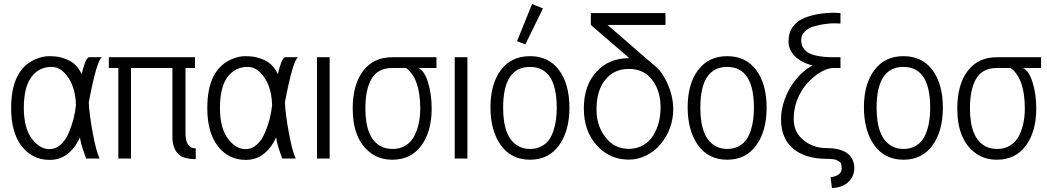

<svg xmlns="http://www.w3.org/2000/svg" viewBox="-20 -806 5324 976"><path d="M386.2 -108.9Q366.2 -59.1 326.7 -26.1Q287.1 6.8 232.4 6.8Q145 6.8 90.8 -62.3Q36.6 -131.3 36.6 -256.8Q36.6 -453.1 161.6 -505.4Q197.8 -520.5 228.5 -520.5Q259.3 -520.5 278.8 -516.6Q298.3 -512.7 320.8 -503.4Q371.6 -482.4 395 -428.7Q413.1 -505.9 430.7 -515.1H498Q471.7 -499 431.2 -285.6Q434.1 -223.1 451.7 -128.9Q469.2 -34.7 486.3 0H418Q417.5 -2 409.2 -24.4Q391.6 -71.8 386.2 -108.9ZM366.2 -272.5Q362.8 -380.4 305.7 -437.5Q277.3 -465.8 241.2 -465.8Q177.7 -465.8 139.4 -414.3Q101.1 -362.8 101.1 -256.8Q101.1 -153.3 143.6 -98.6Q182.6 -47.9 232.4 -47.9Q262.7 -47.9 287.8 -70.3Q313 -92.8 328.6 -128.9Q358.9 -198.7 366.2 -272.5Z M922.9 -460.4V-127.9Q922.9 -51.8 975.1 -51.8V2.9Q903.8 2.9 878.9 -31.2Q857.9 -59.6 856.4 -102.5Q856.4 -111.3 856.4 -127.9V-460.4H646V0H581.5V-460.4H533.2V-515.1H971.2V-460.4Z M1383.3 -108.9Q1363.3 -59.1 1323.7 -26.1Q1284.2 6.8 1229.5 6.8Q1142.1 6.8 1087.9 -62.3Q1033.7 -131.3 1033.7 -256.8Q1033.7 -453.1 1158.7 -505.4Q1194.8 -520.5 1225.6 -520.5Q1256.3 -520.5 1275.9 -516.6Q1295.4 -512.7 1317.9 -503.4Q1368.7 -482.4 1392.1 -428.7Q1410.2 -505.9 1427.7 -515.1H1495.1Q1468.8 -499 1428.2 -285.6Q1431.2 -223.1 1448.7 -128.9Q1466.3 -34.7 1483.4 0H1415Q1414.6 -2 1406.2 -24.4Q1388.7 -71.8 1383.3 -108.9ZM1363.3 -272.5Q1359.9 -380.4 1302.7 -437.5Q1274.4 -465.8 1238.3 -465.8Q1174.8 -465.8 1136.5 -414.3Q1098.1 -362.8 1098.1 -256.8Q1098.1 -153.3 1140.6 -98.6Q1179.7 -47.9 1229.5 -47.9Q1259.8 -47.9 1284.9 -70.3Q1310.1 -92.8 1325.7 -128.9Q1356 -198.7 1363.3 -272.5Z M1591.3 0V-515.1H1655.8V0Z M2106.4 -460.4Q2137.7 -446.8 2156 -386.5Q2174.3 -326.2 2174.3 -254.4Q2174.3 -137.2 2121.6 -65.7Q2068.8 5.9 1974.1 5.9Q1910.6 5.9 1864.7 -28.3Q1772.9 -95.7 1772.9 -254.9Q1772.9 -375.5 1825.7 -445.3Q1878.4 -515.1 1974.1 -515.1H2198.7V-460.4ZM1974.1 -460.4Q1899.4 -460.4 1867.7 -403.8Q1837.4 -350.1 1837.4 -254.9Q1837.4 -102.1 1918 -61.5Q1942.4 -48.8 1978 -48.8Q2013.7 -48.8 2042.5 -66.9Q2071.3 -85 2086.9 -116.2Q2116.2 -175.3 2116.2 -254.4Q2116.2 -407.7 2043.9 -460.4Z M2291.5 0V-515.1H2356V0Z M2608.4 -596.7 2684.6 -785.6 2740.2 -763.2 2650.4 -580.1ZM2674.3 5.9Q2578.1 5.9 2524.9 -69.3Q2473.1 -143.1 2473.1 -261Q2473.1 -378.9 2526.1 -449.7Q2579.1 -520.5 2674.3 -520.5Q2769.5 -520.5 2822 -449.2Q2874.5 -377.9 2874.5 -258.8Q2874.5 -139.6 2821.5 -66.9Q2768.6 5.9 2674.3 5.9ZM2537.6 -257.8Q2537.6 -103 2618.2 -61.5Q2642.6 -48.8 2674.3 -48.8Q2706.1 -48.8 2730.7 -61.5Q2755.4 -74.2 2770 -94.2Q2784.7 -114.3 2793.9 -142.6Q2810.1 -191.9 2810.1 -257.3Q2810.1 -465.8 2673.8 -465.8Q2537.6 -465.8 2537.6 -257.8Z M3070.8 -93.3Q3112.8 -49.3 3176.8 -49.3Q3216.3 -49.3 3248 -67.1Q3279.8 -85 3298.8 -114.7Q3337.9 -175.8 3337.9 -260Q3337.9 -344.2 3295.4 -399.9Q3252.9 -455.6 3177 -455.6Q3101.1 -455.6 3056.6 -400.4Q3012.2 -345.2 3012.2 -250Q3012.2 -154.8 3070.8 -93.3ZM3179.2 -510.3 2983.4 -679.2V-739.7H3362.8V-679.2H3068.4L3319.3 -461.9Q3340.8 -442.9 3361.8 -403.8Q3402.3 -327.1 3402.3 -252Q3402.3 -150.9 3337.9 -73.2Q3308.6 -37.6 3266.1 -16.1Q3223.6 5.4 3176.8 5.4Q3078.6 5.4 3013.2 -67.4Q2947.8 -140.1 2947.8 -255.4Q2947.8 -370.6 3011.2 -440.4Q3074.7 -510.3 3176.8 -510.3Z M3676.8 5.9Q3580.6 5.9 3527.3 -69.3Q3475.6 -143.1 3475.6 -261Q3475.6 -378.9 3528.6 -449.7Q3581.5 -520.5 3676.8 -520.5Q3772 -520.5 3824.5 -449.2Q3877 -377.9 3877 -258.8Q3877 -139.6 3824 -66.9Q3771 5.9 3676.8 5.9ZM3540 -257.8Q3540 -103 3620.6 -61.5Q3645 -48.8 3676.8 -48.8Q3708.5 -48.8 3733.2 -61.5Q3757.8 -74.2 3772.5 -94.2Q3787.1 -114.3 3796.4 -142.6Q3812.5 -191.9 3812.5 -257.3Q3812.5 -465.8 3676.3 -465.8Q3540 -465.8 3540 -257.8Z M4110.8 -473.6Q4054.2 -486.8 4021.2 -519.8Q3988.3 -552.7 3988.3 -594.2Q3988.3 -635.7 4005.1 -662.4Q4022 -689 4046.6 -703.4Q4071.3 -717.8 4104.5 -726.6Q4157.2 -741.2 4218.8 -741.2Q4229 -741.2 4252.4 -739.7V-686.5Q4240.7 -687.5 4220.9 -687.5Q4201.2 -687.5 4174.8 -684.1Q4148.4 -680.7 4118.9 -672.4Q4089.4 -664.1 4071 -645.5Q4052.7 -627 4052.7 -603Q4052.7 -579.1 4063.2 -562.7Q4073.7 -546.4 4089.4 -537.6Q4105 -528.8 4128.4 -523.4Q4164.6 -515.1 4217.3 -515.1H4252.4V-460.4H4217.3Q4173.8 -460.4 4119.1 -416.5Q4056.2 -365.7 4029.8 -291Q4014.6 -248 4014.6 -200.7Q4014.6 -134.3 4064.2 -93.8Q4113.8 -53.2 4182.6 -53.2Q4291.5 -53.2 4316.4 12.2Q4322.8 28.8 4322.8 47.9Q4322.8 89.4 4293.2 118.4Q4263.7 147.5 4209 149.9L4202.1 95.2Q4258.3 86.9 4258.3 51.3Q4258.3 24.4 4251.2 19Q4244.1 13.7 4236.3 9.3Q4222.7 1.5 4182.6 1.5Q4074.7 1.5 4012.5 -49.8Q3950.2 -101.1 3950.2 -200.7Q3950.2 -250.5 3970 -304Q3989.7 -357.4 4026.9 -403.3Q4064 -449.2 4110.8 -473.6Z M4572.8 5.9Q4476.6 5.9 4423.3 -69.3Q4371.6 -143.1 4371.6 -261Q4371.6 -378.9 4424.6 -449.7Q4477.5 -520.5 4572.8 -520.5Q4668 -520.5 4720.5 -449.2Q4772.9 -377.9 4772.9 -258.8Q4772.9 -139.6 4720 -66.9Q4667 5.9 4572.8 5.9ZM4436 -257.8Q4436 -103 4516.6 -61.5Q4541 -48.8 4572.8 -48.8Q4604.5 -48.8 4629.2 -61.5Q4653.8 -74.2 4668.5 -94.2Q4683.1 -114.3 4692.4 -142.6Q4708.5 -191.9 4708.5 -257.3Q4708.5 -465.8 4572.3 -465.8Q4436 -465.8 4436 -257.8Z M5179.7 -460.4Q5210.9 -446.8 5229.2 -386.5Q5247.6 -326.2 5247.6 -254.4Q5247.6 -137.2 5194.8 -65.7Q5142.1 5.9 5047.4 5.9Q4983.9 5.9 4938 -28.3Q4846.2 -95.7 4846.2 -254.9Q4846.2 -375.5 4898.9 -445.3Q4951.7 -515.1 5047.4 -515.1H5272V-460.4ZM5047.4 -460.4Q4972.7 -460.4 4940.9 -403.8Q4910.6 -350.1 4910.6 -254.9Q4910.6 -102.1 4991.2 -61.5Q5015.6 -48.8 5051.3 -48.8Q5086.9 -48.8 5115.7 -66.9Q5144.5 -85 5160.2 -116.2Q5189.5 -175.3 5189.5 -254.4Q5189.5 -407.7 5117.2 -460.4Z"/></svg>

Font: News Cycle
Style: Regular
Weight: 500
Version: Version 0.5.2